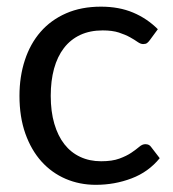

<svg xmlns="http://www.w3.org/2000/svg" viewBox="-20 -534 507 562"><path d="M418.5 -416.5Q414.5 -411 410.5 -408Q406.5 -405 399 -405Q391.5 -405 382.8 -411.2Q374 -417.5 360.5 -425Q347 -432.5 327.8 -438.8Q308.5 -445 280.5 -445Q243.5 -445 215 -431.8Q186.5 -418.5 167.2 -393.5Q148 -368.5 138.2 -333Q128.5 -297.5 128.5 -253.5Q128.5 -207.5 139 -171.8Q149.5 -136 168.5 -111.8Q187.5 -87.5 214.8 -74.8Q242 -62 276 -62Q308.5 -62 329.5 -69.8Q350.5 -77.5 364.5 -87Q378.5 -96.5 387.5 -104.2Q396.5 -112 405.5 -112Q417 -112 422.5 -103.5L447.5 -71Q414.5 -30.5 365 -11.8Q315.5 7 260.5 7Q213 7 172.2 -10.5Q131.5 -28 101.5 -61.2Q71.5 -94.5 54.2 -143Q37 -191.5 37 -253.5Q37 -310 52.8 -358Q68.5 -406 98.8 -440.8Q129 -475.5 173.5 -495Q218 -514.5 275.5 -514.5Q328.5 -514.5 369.5 -497.2Q410.5 -480 442 -448.5Z"/></svg>

Font: LatoCHI
Style: Regular
Weight: 400
Designer: Lukasz Dziedzic
Foundry: tyPoland Lukasz Dziedzic
Version: Version 1.104